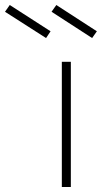

<svg xmlns="http://www.w3.org/2000/svg" viewBox="-169 -747 407 767"><path d="M114 0H78V-500H114ZM15 -595 -149 -700 -130 -727 33 -622ZM199 -595 37 -700 56 -727 218 -622Z"/></svg>

Font: Storia Sans Thin
Style: Regular
Weight: 100
Designer: Accademia di Belle Arti di Urbino and others
Foundry: Accademia di Belle Arti di Urbino and others.
Version: Version 60.001;May 25, 2020;FontCreator 12.0.0.2522 64-bit